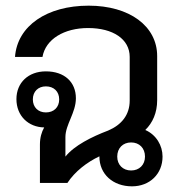

<svg xmlns="http://www.w3.org/2000/svg" viewBox="-20 -646 654 678"><path d="M446 12C509 12 554 -32 554 -93C554 -132 532 -170 493 -187C519 -212 535 -248 535 -292V-448C535 -554 437 -626 293 -626C146 -626 41 -555 33 -445H130C141 -508 207 -547 291 -547C379 -547 438 -508 438 -445V-291C438 -240 409 -205 362 -185C304 -163 242 -132 211 -93V-162C211 -206 248 -248 248 -299C248 -356 208 -394 142 -394C80 -394 38 -354 38 -296C38 -237 80 -197 136 -196C127 -180 121 -160 121 -136V0H218C245 -41 287 -73 331 -94V-93C331 -31 379 12 446 12ZM96 -295C96 -323 115 -341 142 -341C170 -341 189 -323 189 -295C189 -267 170 -249 142 -249C115 -249 96 -267 96 -295ZM394 -93C394 -123 414 -143 443 -143C472 -143 492 -123 492 -93C492 -64 472 -44 443 -44C414 -44 394 -64 394 -93Z"/></svg>

Font: TPK Tissa Web Medium
Style: Regular
Weight: 500
Designer: Jacques Le Bailly, Suppakit Chalermlarp | Katatrad Co.,Ltd.
Foundry: Jacques Le Bailly, Cadson Demak Co.,Ltd.
Version: Version 5.000;Glyphs 3.1.2 (3151)